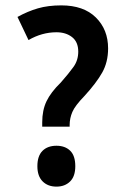

<svg xmlns="http://www.w3.org/2000/svg" viewBox="-20 -774 454 714"><path d="M208 -754Q291 -754 336.5 -709Q382 -664 382 -594Q382 -543 360 -504Q338 -465 294 -417Q259 -381 249 -357.5Q239 -334 239 -309V-303H137V-319Q137 -364 153 -397.5Q169 -431 206 -467Q236 -501 253.5 -525.5Q271 -550 271 -582Q271 -618 248 -636Q225 -654 190 -654Q136 -654 86 -625L45 -711Q83 -732 121 -743Q159 -754 208 -754ZM190 -80Q158 -80 138.5 -99.5Q119 -119 119 -156Q119 -194 138 -213Q157 -232 190 -232Q222 -232 241 -213.5Q260 -195 260 -156Q260 -118 240.5 -99Q221 -80 190 -80Z"/></svg>

Font: Noto Sans Telugu UI Condensed SemiBold
Style: Regular
Weight: 600
Width: 3
Designer: Jelle Bosma - Monotype Design Team
Foundry: Monotype Imaging Inc.
Version: Version 2.005